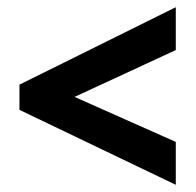

<svg xmlns="http://www.w3.org/2000/svg" viewBox="-20 -626 545 533"><path d="M468 -113V-232L187 -357L468 -487V-606L34 -391V-321Z"/></svg>

Font: Noto Sans Lao UI Cond
Style: Bold
Weight: 700
Width: 3
Designer: Monotype Design Team
Foundry: Monotype Imaging Inc.
Version: Version 2.000